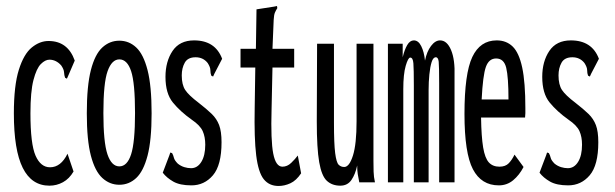

<svg xmlns="http://www.w3.org/2000/svg" viewBox="-20 -605 2040 637"><path d="M144 11Q85 11 55.5 -48Q26 -107 26 -229Q26 -321 42.5 -373.5Q59 -426 85.5 -447.5Q112 -469 141 -469Q205 -469 228 -404L206 -353L202 -344L196 -347Q193 -355 192.5 -365Q192 -375 183 -388Q166 -407 144 -407Q130 -407 115.5 -392.5Q101 -378 91 -339.5Q81 -301 81 -229Q81 -127 98 -88.5Q115 -50 146 -50Q182 -50 204 -95L224 -36Q210 -12 189 -0.5Q168 11 144 11Z M376 8Q344 8 319.5 -14.5Q295 -37 281.5 -88.5Q268 -140 268 -229Q268 -320 281.5 -372.5Q295 -425 319.5 -447.5Q344 -470 376 -470Q408 -470 432 -447.5Q456 -425 469.5 -372.5Q483 -320 483 -229Q483 -140 469.5 -88.5Q456 -37 432 -14.5Q408 8 376 8ZM376 -53Q402 -53 415 -93Q428 -133 428 -230Q428 -330 415 -369Q402 -408 376 -408Q351 -408 337 -369Q323 -330 323 -230Q323 -133 336.5 -93Q350 -53 376 -53Z M615 10Q577 10 555 -2.5Q533 -15 520 -32L542 -90L545 -99L551 -97Q555 -90 557 -81.5Q559 -73 570 -62Q580 -54 591.5 -50.5Q603 -47 614 -47Q635 -47 648 -68Q661 -89 661 -125Q661 -151 652.5 -170Q644 -189 616 -208Q578 -235 553.5 -265Q529 -295 529 -350Q529 -401 552.5 -436Q576 -471 624 -471Q694 -471 717 -410L691 -360L687 -351L681 -354Q678 -362 678 -372Q678 -382 669 -396Q654 -415 629 -415Q603 -415 593 -397Q583 -379 583 -355Q583 -324 594.5 -306.5Q606 -289 639 -264Q666 -243 682.5 -227Q699 -211 707 -190Q715 -169 715 -133Q715 -57 686.5 -23.5Q658 10 615 10Z M904 12Q873 12 855 -10.5Q837 -33 830 -89.5Q823 -146 825 -248L827 -381H778V-443H829L831 -574L889 -583L899 -585L900 -578Q895 -570 892 -563Q889 -556 888 -539L884 -443H956V-381H884L881 -243Q878 -139 886.5 -95.5Q895 -52 917 -52Q933 -52 946 -64.5Q959 -77 968 -89L979 -30Q963 -6 943.5 3Q924 12 904 12Z M1109 11Q1082 11 1064.5 -5Q1047 -21 1039 -67Q1031 -113 1031 -202L1032 -460H1088V-198Q1088 -128 1092 -97Q1096 -66 1103.5 -58.5Q1111 -51 1122 -51Q1139 -51 1151 -89Q1163 -127 1163 -203V-460H1219V-71Q1219 -53 1219.5 -35.5Q1220 -18 1224 0H1172Q1169 -15 1167 -27Q1165 -39 1165 -56Q1159 -27 1146 -8Q1133 11 1109 11Z M1267 0V-460H1316V-415Q1322 -440 1331 -455.5Q1340 -471 1353 -471Q1368 -471 1377.5 -452Q1387 -433 1390 -404Q1396 -434 1410 -452.5Q1424 -471 1440 -471Q1463 -471 1476.5 -439Q1490 -407 1488 -351V0H1437V-328Q1437 -385 1435.5 -400Q1434 -415 1426 -415Q1417 -415 1412 -399Q1407 -383 1404.5 -358Q1402 -333 1402 -306V0H1353V-322Q1353 -376 1351.5 -395Q1350 -414 1341 -414Q1334 -414 1326 -386.5Q1318 -359 1318 -309V0Z M1635 10Q1577 10 1549 -43.5Q1521 -97 1521 -227Q1521 -361 1547 -416Q1573 -471 1628 -471Q1660 -471 1681 -450.5Q1702 -430 1712.5 -381Q1723 -332 1723 -246Q1723 -236 1723 -229.5Q1723 -223 1722 -215H1576Q1577 -151 1583 -115.5Q1589 -80 1602 -66Q1615 -52 1637 -52Q1657 -52 1668 -63.5Q1679 -75 1687 -92L1717 -51Q1703 -24 1682.5 -7Q1662 10 1635 10ZM1578 -275H1667Q1667 -349 1659.5 -380Q1652 -411 1626 -411Q1602 -411 1592 -383Q1582 -355 1578 -275Z M1865 10Q1827 10 1805 -2.5Q1783 -15 1770 -32L1792 -90L1795 -99L1801 -97Q1805 -90 1807 -81.5Q1809 -73 1820 -62Q1830 -54 1841.5 -50.5Q1853 -47 1864 -47Q1885 -47 1898 -68Q1911 -89 1911 -125Q1911 -151 1902.5 -170Q1894 -189 1866 -208Q1828 -235 1803.5 -265Q1779 -295 1779 -350Q1779 -401 1802.5 -436Q1826 -471 1874 -471Q1944 -471 1967 -410L1941 -360L1937 -351L1931 -354Q1928 -362 1928 -372Q1928 -382 1919 -396Q1904 -415 1879 -415Q1853 -415 1843 -397Q1833 -379 1833 -355Q1833 -324 1844.5 -306.5Q1856 -289 1889 -264Q1916 -243 1932.5 -227Q1949 -211 1957 -190Q1965 -169 1965 -133Q1965 -57 1936.5 -23.5Q1908 10 1865 10Z"/></svg>

Font: Inconsolata UltraCondensed Medium
Style: Regular
Weight: 500
Width: 1
Monospace: yes
Designer: Raph Levien, Cyreal, Brenton Simpson
Foundry: Raph Levien, Cyreal, Google
Version: Version 3.001; ttfautohint (v1.8.2.53-6de2)